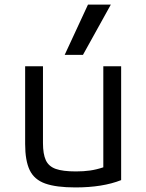

<svg xmlns="http://www.w3.org/2000/svg" viewBox="-20 -810 640 840"><path d="M310 10Q226 10 178 -7Q130 -24 110 -65.5Q90 -107 90 -180V-520H168V-184Q168 -136 180.5 -109Q193 -82 224 -71Q255 -60 312 -60Q346 -60 374 -64Q402 -68 432 -78V-520H510V-22Q429 10 310 10ZM343 -570H263L365 -790H465Z"/></svg>

Font: M PLUS Code Latin 60
Style: Regular
Weight: 400
Width: 7
Monospace: yes
Designer: Coji Morishita
Foundry: UNDERFOREST DESIGN
Version: Version 1.005; ttfautohint (v1.8.3)